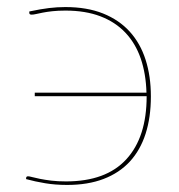

<svg xmlns="http://www.w3.org/2000/svg" viewBox="-20 -518 508 544"><path d="M63 -485.5Q96 -492.5 119 -495.2Q142 -498 165 -498Q226.5 -498 272 -479.8Q317.5 -461.5 347.5 -428.5Q377.5 -395.5 392.5 -348.8Q407.5 -302 407.5 -245Q407.5 -185.5 392.5 -139Q377.5 -92.5 347.8 -60.2Q318 -28 273.5 -11Q229 6 170 6Q136.5 6 108 1.2Q79.5 -3.5 54 -10.5V-13Q54 -18.5 59.5 -18.5Q63 -18.5 71.5 -16.2Q80 -14 93.5 -11.2Q107 -8.5 125.5 -6.2Q144 -4 167 -4Q280.5 -4 338 -66.8Q395.5 -129.5 395.5 -245V-245.5H78.5V-255.5H395Q393.5 -309 378.8 -352Q364 -395 335.5 -425.2Q307 -455.5 264.5 -471.8Q222 -488 165.5 -488Q144 -488 128.2 -486.2Q112.5 -484.5 101 -482.2Q89.5 -480 82 -478.2Q74.5 -476.5 69.5 -476.5Q63 -476.5 63 -481.5Z"/></svg>

Font: Lato Hairline
Style: Regular
Weight: 100
Designer: Lukasz Dziedzic
Foundry: tyPoland Lukasz Dziedzic
Version: Version 2.007; 2014-02-27